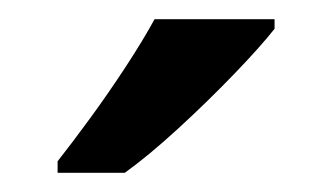

<svg xmlns="http://www.w3.org/2000/svg" viewBox="-20 -786 346 200"><path d="M266 -756Q251 -737 223.5 -708.5Q196 -680 165.5 -652Q135 -624 110 -606H40V-618Q55 -637 74 -663Q93 -689 111 -716.5Q129 -744 141 -766H266Z"/></svg>

Font: Noto Sans Thai Looped Medium
Style: Regular
Weight: 500
Designer: Sasikarn Vongin, Ben Mitchell
Foundry: The Fontpad Ltd
Version: Version 1.001; ttfautohint (v1.8.4.7-5d5b)